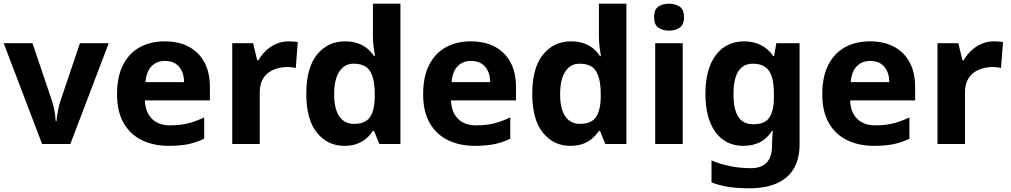

<svg xmlns="http://www.w3.org/2000/svg" viewBox="-20 -780 5474 1040"><path d="M208 0 0 -546H156L261 -235Q267 -217 271.5 -197Q276 -177 278.5 -158Q281 -139 282 -123H286Q287 -140 290 -159Q293 -178 297.5 -197.5Q302 -217 308 -235L413 -546H569L361 0Z M872 -556Q948 -556 1002.5 -527Q1057 -498 1087 -443Q1117 -388 1117 -308V-236H765Q767 -173 802.5 -137Q838 -101 901 -101Q954 -101 997 -111.5Q1040 -122 1086 -144V-29Q1046 -9 1001.5 0.5Q957 10 894 10Q812 10 749 -20.5Q686 -51 650 -113Q614 -175 614 -269Q614 -365 646.5 -428.5Q679 -492 737 -524Q795 -556 872 -556ZM873 -450Q830 -450 801.5 -422Q773 -394 768 -335H977Q977 -368 965.5 -394Q954 -420 931 -435Q908 -450 873 -450Z M1543 -556Q1554 -556 1569 -555Q1584 -554 1593 -552L1582 -412Q1575 -414 1561.5 -415.5Q1548 -417 1538 -417Q1509 -417 1482 -409.5Q1455 -402 1433.5 -386Q1412 -370 1399.5 -343.5Q1387 -317 1387 -278V0H1238V-546H1351L1373 -454H1380Q1396 -482 1420 -505Q1444 -528 1475.5 -542Q1507 -556 1543 -556Z M1845 10Q1754 10 1696.5 -61.5Q1639 -133 1639 -272Q1639 -412 1697 -484Q1755 -556 1849 -556Q1888 -556 1918 -545.5Q1948 -535 1969.5 -517Q1991 -499 2006 -476H2011Q2008 -492 2004 -522.5Q2000 -553 2000 -585V-760H2149V0H2035L2006 -71H2000Q1986 -49 1964.5 -30.5Q1943 -12 1914 -1Q1885 10 1845 10ZM1897 -109Q1959 -109 1984 -145.5Q2009 -182 2010 -255V-271Q2010 -351 1985.5 -393Q1961 -435 1895 -435Q1846 -435 1818 -392.5Q1790 -350 1790 -270Q1790 -190 1818 -149.5Q1846 -109 1897 -109Z M2530 -556Q2606 -556 2660.5 -527Q2715 -498 2745 -443Q2775 -388 2775 -308V-236H2423Q2425 -173 2460.5 -137Q2496 -101 2559 -101Q2612 -101 2655 -111.5Q2698 -122 2744 -144V-29Q2704 -9 2659.5 0.5Q2615 10 2552 10Q2470 10 2407 -20.5Q2344 -51 2308 -113Q2272 -175 2272 -269Q2272 -365 2304.5 -428.5Q2337 -492 2395 -524Q2453 -556 2530 -556ZM2531 -450Q2488 -450 2459.5 -422Q2431 -394 2426 -335H2635Q2635 -368 2623.5 -394Q2612 -420 2589 -435Q2566 -450 2531 -450Z M3069 10Q2978 10 2920.5 -61.5Q2863 -133 2863 -272Q2863 -412 2921 -484Q2979 -556 3073 -556Q3112 -556 3142 -545.5Q3172 -535 3193.5 -517Q3215 -499 3230 -476H3235Q3232 -492 3228 -522.5Q3224 -553 3224 -585V-760H3373V0H3259L3230 -71H3224Q3210 -49 3188.5 -30.5Q3167 -12 3138 -1Q3109 10 3069 10ZM3121 -109Q3183 -109 3208 -145.5Q3233 -182 3234 -255V-271Q3234 -351 3209.5 -393Q3185 -435 3119 -435Q3070 -435 3042 -392.5Q3014 -350 3014 -270Q3014 -190 3042 -149.5Q3070 -109 3121 -109Z M3678 -546V0H3529V-546ZM3604 -760Q3637 -760 3661 -744.5Q3685 -729 3685 -686.8Q3685 -646 3661 -630Q3637 -614 3604 -614Q3569.7 -614 3546.4 -630Q3523 -646 3523 -686.8Q3523 -729 3546.4 -744.5Q3569.7 -760 3604 -760Z M4011 -556Q4061 -556 4101 -536Q4141 -516 4169 -476H4173L4185 -546H4311V1Q4311 79 4280.5 132Q4250 185 4189 212.5Q4128 240 4038 240Q3980 240 3930.5 233Q3881 226 3834 208V89Q3884 110 3937.5 120.5Q3991 131 4047 131Q4105 131 4133.5 100Q4162 69 4162 7V-4Q4162 -21 4163.5 -39Q4165 -57 4166 -71H4162Q4134 -28 4095 -9Q4056 10 4007 10Q3910 10 3855.5 -64.5Q3801 -139 3801 -272Q3801 -406 3857 -481Q3913 -556 4011 -556ZM4058 -435Q4023 -435 3999.5 -416.5Q3976 -398 3964.5 -361.5Q3953 -325 3953 -270Q3953 -188 3979 -147.5Q4005 -107 4060 -107Q4089 -107 4110 -114.5Q4131 -122 4144.5 -139.5Q4158 -157 4165 -185Q4172 -213 4172 -253V-271Q4172 -330 4160 -366Q4148 -402 4123 -418.5Q4098 -435 4058 -435Z M4692 -556Q4768 -556 4822.5 -527Q4877 -498 4907 -443Q4937 -388 4937 -308V-236H4585Q4587 -173 4622.5 -137Q4658 -101 4721 -101Q4774 -101 4817 -111.5Q4860 -122 4906 -144V-29Q4866 -9 4821.5 0.5Q4777 10 4714 10Q4632 10 4569 -20.5Q4506 -51 4470 -113Q4434 -175 4434 -269Q4434 -365 4466.5 -428.5Q4499 -492 4557 -524Q4615 -556 4692 -556ZM4693 -450Q4650 -450 4621.5 -422Q4593 -394 4588 -335H4797Q4797 -368 4785.5 -394Q4774 -420 4751 -435Q4728 -450 4693 -450Z M5363 -556Q5374 -556 5389 -555Q5404 -554 5413 -552L5402 -412Q5395 -414 5381.5 -415.5Q5368 -417 5358 -417Q5329 -417 5302 -409.5Q5275 -402 5253.5 -386Q5232 -370 5219.5 -343.5Q5207 -317 5207 -278V0H5058V-546H5171L5193 -454H5200Q5216 -482 5240 -505Q5264 -528 5295.5 -542Q5327 -556 5363 -556Z"/></svg>

Font: Noto Sans Telugu
Style: Regular
Weight: 400
Designer: Jelle Bosma - Monotype Design Team
Foundry: Monotype Imaging Inc.
Version: Version 2.003